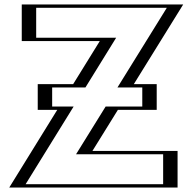

<svg xmlns="http://www.w3.org/2000/svg" viewBox="-20 -845 867 865"><path d="M487.6 -350 373 -165H755V0H45L261.4 -350H175V-466H333.1L453 -660H103V-825H782L559.5 -466H661V-350ZM479.3 -365 346.1 -150H740V-15H71.9L288.3 -365H190V-451H341.4L479.9 -675H118V-810H755.1L532.6 -451H646V-365ZM479.3 -365H646V-451H532.6L755.1 -810H118V-675H479.9L341.4 -451H190V-365H288.3L71.9 -15H740V-150H346.1ZM487.6 -350H661V-466H559.5L782 -825H103V-660H453L333.1 -466H175V-350H261.4L45 0H755V-165H373ZM455.9 -365 322.6 -150H715V-15H95.3L311.7 -365H215V-451H364.9L503.3 -675H143V-810H731.6L509.2 -451H621V-365ZM511.1 -350H686V-466H582.9L805.4 -825H78V-660H429.6L309.6 -466H150V-350H237.9L21.6 0H780V-165H396.4Z"/></svg>

Font: Hussar Outliner
Style: Regular
Weight: 700
Foundry: Cannot Into Space Fonts
Version: Version 0.92